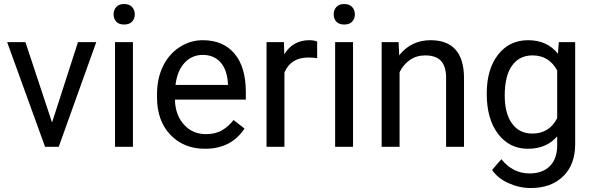

<svg xmlns="http://www.w3.org/2000/svg" viewBox="-20 -741 2991 969"><path d="M242.7 -122.6 373.5 -528.3H465.8L276.4 0H207.5L16.1 -528.3H108.4Z M650.9 0H560.5V-528.3H650.9ZM553.2 -668.5Q553.2 -690.4 566.7 -705.6Q580.1 -720.7 606.4 -720.7Q632.8 -720.7 646.5 -705.6Q660.2 -690.4 660.2 -668.5Q660.2 -646.5 646.5 -631.8Q632.8 -617.2 606.4 -617.2Q580.1 -617.2 566.7 -631.8Q553.2 -646.5 553.2 -668.5Z M1014.6 9.8Q907.2 9.8 839.8 -60.8Q772.5 -131.3 772.5 -249.5V-266.1Q772.5 -344.7 802.5 -406.5Q832.5 -468.3 886.5 -503.2Q940.4 -538.1 1003.4 -538.1Q1106.4 -538.1 1163.6 -470.2Q1220.7 -402.3 1220.7 -275.9V-238.3H862.8Q864.7 -160.2 908.4 -112.1Q952.1 -64 1019.5 -64Q1067.4 -64 1100.6 -83.5Q1133.8 -103 1158.7 -135.3L1213.9 -92.3Q1147.5 9.8 1014.6 9.8ZM1003.4 -463.9Q948.7 -463.9 911.6 -424.1Q874.5 -384.3 865.7 -312.5H1130.4V-319.3Q1126.5 -388.2 1093.3 -426Q1060.1 -463.9 1003.4 -463.9Z M1580.6 -447.3Q1560.1 -450.7 1536.1 -450.7Q1447.3 -450.7 1415.5 -375V0H1325.2V-528.3H1413.1L1414.6 -467.3Q1459 -538.1 1540.5 -538.1Q1566.9 -538.1 1580.6 -531.2Z M1761.7 0H1671.4V-528.3H1761.7ZM1664.1 -668.5Q1664.1 -690.4 1677.5 -705.6Q1690.9 -720.7 1717.3 -720.7Q1743.7 -720.7 1757.3 -705.6Q1771 -690.4 1771 -668.5Q1771 -646.5 1757.3 -631.8Q1743.7 -617.2 1717.3 -617.2Q1690.9 -617.2 1677.5 -631.8Q1664.1 -646.5 1664.1 -668.5Z M1991.7 -528.3 1994.6 -461.9Q2055.2 -538.1 2152.8 -538.1Q2320.3 -538.1 2321.8 -349.1V0H2231.4V-349.6Q2231 -406.7 2205.3 -434.1Q2179.7 -461.4 2125.5 -461.4Q2081.5 -461.4 2048.3 -438Q2015.1 -414.6 1996.6 -376.5V0H1906.2V-528.3Z M2436.5 -268.6Q2436.5 -392.1 2493.7 -465.1Q2550.8 -538.1 2645 -538.1Q2741.7 -538.1 2795.9 -469.7L2800.3 -528.3H2882.8V-12.7Q2882.8 89.8 2822 148.9Q2761.2 208 2658.7 208Q2601.6 208 2546.9 183.6Q2492.2 159.2 2463.4 116.7L2510.3 62.5Q2568.4 134.3 2652.3 134.3Q2718.3 134.3 2755.1 97.2Q2792 60.1 2792 -7.3V-52.7Q2737.8 9.8 2644 9.8Q2551.3 9.8 2493.9 -64.9Q2436.5 -139.6 2436.5 -268.6ZM2527.3 -258.3Q2527.3 -168.9 2564 -117.9Q2600.6 -66.9 2666.5 -66.9Q2752 -66.9 2792 -144.5V-385.7Q2750.5 -461.4 2667.5 -461.4Q2601.6 -461.4 2564.5 -410.2Q2527.3 -358.9 2527.3 -258.3Z"/></svg>

Font: TypoPRO Roboto
Style: Regular
Weight: 400
Designer: Google
Version: Version 2.136; 2016